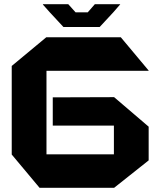

<svg xmlns="http://www.w3.org/2000/svg" viewBox="-20 -897 762 917"><path d="M202 -559V-719H557L690 -560V-559ZM169 0 36 -159V-160H524V0ZM36 -160V-582L201 -719H202V-160ZM232 -297V-432L524 -433V-297ZM524 0V-433H525L690 -292V-131L525 0ZM283 -768 218 -838H521L456 -768ZM218 -838 185 -875V-877H306L341 -838ZM399 -838 433 -877H554V-876L521 -838Z"/></svg>

Font: Foldit
Style: Bold
Weight: 700
Version: Version 1.003